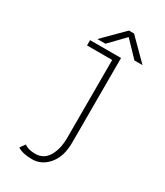

<svg xmlns="http://www.w3.org/2000/svg" viewBox="-206 -729 863 1005"><g transform="rotate(30 225.0 -226.5)"><path d="M417 -524H368L281 -615L193 -524H144L265 -645H296ZM301 -500V12Q301 95 260.5 143.5Q220 192 162 192Q105.5 192 74 172L96 141Q119 159 162 159Q213 159 239.5 114.8Q266 70.5 266 2V-468H114V-500Z"/></g></svg>

Font: League Mono Condensed Thin
Style: Regular
Weight: 100
Width: 1
Designer: Tyler Finck
Foundry: The League of Moveable Type / Tyler Finck
Version: Version 2.210